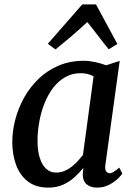

<svg xmlns="http://www.w3.org/2000/svg" viewBox="-20 -845 614 875"><path d="M460.5 -95.5Q457 -73 463.8 -64.2Q470.5 -55.5 479.5 -55.5Q488 -55.5 498.2 -61.8Q508.5 -68 523.5 -81L537.5 -54Q533.5 -47 517.8 -31.5Q502 -16 477.5 -3Q453 10 422 10Q393 10 375 -5Q357 -20 357 -53L360 -80Q342.5 -58.5 320 -37.8Q297.5 -17 268 -3.5Q238.5 10 200 10Q144 10 107.8 -17.5Q71.5 -45 53.8 -92.2Q36 -139.5 36 -197.5Q36 -248 49.8 -300.5Q63.5 -353 90.2 -400.8Q117 -448.5 156.2 -486.2Q195.5 -524 247.2 -546Q299 -568 362 -568Q386 -568 414.5 -561.8Q443 -555.5 464 -547.5L525.5 -567.5ZM406.5 -497Q393.5 -504.5 378.8 -508Q364 -511.5 348 -511.5Q308.5 -511.5 276.8 -493.2Q245 -475 221.5 -443.8Q198 -412.5 182.2 -372.5Q166.5 -332.5 158.8 -288.8Q151 -245 151 -203Q151 -156 161.8 -123.8Q172.5 -91.5 191.2 -75Q210 -58.5 235 -58.5Q256 -58.5 274 -66Q292 -73.5 307.5 -85.8Q323 -98 335.5 -112Q348 -126 358 -138.5ZM233 -619.5 198 -645.5 355 -825H417.5L515 -644.5L475.5 -620.5Q450.5 -650.5 427 -681.8Q403.5 -713 378 -744.5Q343.5 -712.5 306.8 -681Q270 -649.5 233 -619.5Z"/></svg>

Font: Merriweather Light 18pt Medium
Style: Italic
Weight: 500
Italic angle: -7.8°
Version: Version 2.101